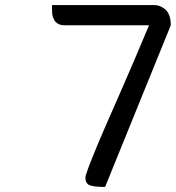

<svg xmlns="http://www.w3.org/2000/svg" viewBox="-20 -730 696 760"><path d="M588 -710Q616 -710 636 -691Q656 -672 656 -630L396 10Q354 10 336 3.5Q318 -3 318 -27Q318 -35 330.5 -68Q343 -101 363.5 -150.5Q384 -200 411 -261Q438 -322 466 -386.5Q494 -451 521 -514Q548 -577 570 -630H235Q226 -630 217.5 -632.5Q209 -635 202 -641.5Q195 -648 190.5 -659.5Q186 -671 186 -690V-710Z"/></svg>

Font: Warnes
Style: Regular
Weight: 400
Designer: Eduardo Rodriguez Tunni
Foundry: Eduardo Rodriguez Tunni
Version: Version 1.001